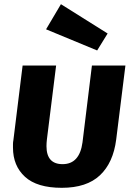

<svg xmlns="http://www.w3.org/2000/svg" viewBox="-20 -881 638 917"><path d="M275 16Q157 16 99.5 -36.5Q42 -89 42 -176V-193Q42 -202 44 -212L88 -568H248L204 -215Q203 -206 202.5 -198.5Q202 -191 202 -183Q202 -97 279 -97Q360 -97 374 -201L419 -568H579L535 -215Q521 -104 457.5 -44Q394 16 275 16ZM444 -640 200 -741 271 -861 494 -721Z"/></svg>

Font: Qjlgwqiwhsfqbnnlvksmvfsycuq
Style: Regular
Weight: 700
Italic angle: -8°
Designer: Carrois Corporate & Edenspiekermann
Foundry: Carrois Corporate GbR & Edenspiekermann AG
Version: Version 2.001